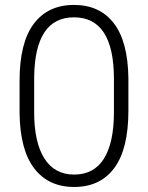

<svg xmlns="http://www.w3.org/2000/svg" viewBox="-20 -741 595 771"><path d="M495.6 -296.9Q495.6 -143.1 439.2 -66.7Q382.8 9.8 277.8 9.8Q174.8 9.8 117.7 -64.5Q60.5 -138.7 58.6 -286.6V-416.5Q58.6 -569.3 115.5 -645.3Q172.4 -721.2 276.9 -721.2Q380.4 -721.2 437 -647.7Q493.7 -574.2 495.6 -426.8ZM437.5 -423.8Q437.5 -671.4 276.9 -671.4Q119.6 -671.4 117.2 -429.7V-290Q117.2 -169.4 158.2 -104.7Q199.2 -40 277.8 -40Q357.4 -40 397.5 -104.2Q437.5 -168.5 437.5 -290Z"/></svg>

Font: Mardoto Light
Style: Regular
Weight: 400
Designer: Christian Robertson, Vahan Hovhannisyan
Foundry: Google
Version: Version 1.000